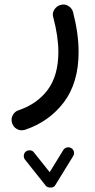

<svg xmlns="http://www.w3.org/2000/svg" viewBox="-20 -303 428 866"><path d="M301.8 365.2C297.4 362.8 293 361.3 288.1 361.3C284.2 361.3 272.9 361.8 265.6 373.5L204.1 473.6L133.3 384.8C125 373.5 114.7 375 112.3 375C106.4 375 101.1 377 96.7 380.4C86.4 388.7 87.4 398.9 87.4 401.4C87.4 407.2 89.4 412.6 92.8 417L186.5 534.7C190.9 540 197.8 543 208 543C217.8 543 224.6 539.6 229 532.7L310.1 400.9C312.5 397 314 392.6 314 387.7C314 383.8 313.5 372.6 301.8 365.2ZM249 -279.3C231 -272.9 218.3 -253.9 218.3 -238.3C218.3 -233.9 218.8 -229.5 220.2 -225.1C235.4 -168 243.2 -115.7 243.2 -68.4C243.2 2.4 227.1 59.1 195.3 102.1C163.1 145 119.1 175.8 63.5 194.3C43.5 200.7 32.2 220.7 32.2 236.8C32.2 241.7 33.2 247.1 34.7 252.4C41 274.4 62.5 284.7 77.6 284.7C82.5 284.7 87.9 283.7 93.3 282.2C165 258.3 223.6 216.8 268.1 158.2C312.5 99.1 334.5 23.9 334.5 -68.4C334.5 -125.5 325.7 -185.5 309.6 -248C303.7 -271 282.2 -282.7 266.6 -282.7C261.2 -282.7 255.4 -281.7 249 -279.3Z"/></svg>

Font: Mikhak Medium
Style: Regular
Weight: 500
Designer: Amin Abedi
Version: Version 3.2